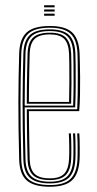

<svg xmlns="http://www.w3.org/2000/svg" viewBox="-20 -705 370 731"><path d="M170 6Q109 6 81.8 -18.1Q54.5 -42.2 53 -98Q51.2 -161.2 50.6 -215.1Q50 -269 50 -317Q50 -365 50.9 -410.1Q51.8 -455.2 53 -501Q54.5 -556.2 81.1 -581.1Q107.8 -606 170 -606Q228.2 -606 254.4 -581.9Q280.5 -557.8 283 -502Q283.2 -493.5 284 -469Q284.8 -444.5 285 -411.5Q285.2 -378.5 284.6 -344.2Q284 -310 281.5 -282H90Q90.2 -251.8 90.6 -222.4Q91 -193 91.6 -162.6Q92.2 -132.2 93 -99Q94.2 -60.2 111.8 -43.1Q129.2 -26 170 -26Q207.8 -26 224.4 -43.5Q241 -61 243 -100Q244 -119 243.6 -148.6Q243.2 -178.2 242 -197H250Q251.5 -173.2 251.6 -144Q251.8 -114.8 251 -99.5Q248.8 -56.8 229.9 -38.1Q211 -19.5 170 -19.5Q125.5 -19.5 105.9 -38Q86.2 -56.5 85 -98.8Q84 -137 83.4 -168.9Q82.8 -200.8 82.5 -230Q82.2 -259.2 82 -289H274Q275.2 -314.5 275.8 -347.6Q276.2 -380.8 276.1 -413Q276 -445.2 275.8 -469.5Q275.5 -493.8 275 -501.8Q272.8 -554.8 248 -577.1Q223.2 -599.5 170 -599.5Q111.2 -599.5 86.9 -575.9Q62.5 -552.2 61 -500.8Q59.8 -455 58.9 -409.8Q58 -364.5 58 -316.6Q58 -268.8 58.6 -215Q59.2 -161.2 61 -98.2Q62.2 -46 87.6 -23.2Q113 -0.5 170 -0.5Q223.5 -0.5 247.9 -23.2Q272.2 -46 275 -98.5Q275.5 -107.2 275.6 -124.9Q275.8 -142.5 275.4 -162.2Q275 -182 274 -197H282Q283.5 -174.8 283.6 -144.2Q283.8 -113.8 283 -98Q280 -42.2 253.8 -18.1Q227.5 6 170 6ZM170 -6.8Q117.2 -6.8 93.8 -28.1Q70.2 -49.5 69 -98.5Q67.2 -162 66.6 -215.9Q66 -269.8 66 -317.4Q66 -365 66.9 -409.9Q67.8 -454.8 69 -500.5Q70.2 -549.5 93.4 -571.4Q116.5 -593.2 170 -593.2Q220 -593.2 242.5 -571.9Q265 -550.5 267 -501.2Q267.5 -490.8 268 -455.5Q268.5 -420.2 268.2 -376.5Q268 -332.8 266.2 -296H74Q74 -253.2 74.8 -203.2Q75.5 -153.2 77 -98.8Q78.2 -53 99.9 -33.1Q121.5 -13.2 170 -13.2Q215.2 -13.2 235.9 -33.2Q256.5 -53.2 259 -99.2Q259.8 -112.8 259.6 -143.2Q259.5 -173.8 258 -197H266Q267.5 -174.5 267.6 -143.6Q267.8 -112.8 267 -98.8Q264.5 -49.5 241.9 -28.1Q219.2 -6.8 170 -6.8ZM74 -303H258.5Q260 -342.8 260.1 -384.4Q260.2 -426 259.9 -458.1Q259.5 -490.2 259 -501Q257 -546.5 236.8 -566.6Q216.5 -586.8 170 -586.8Q119.2 -586.8 98.8 -565.8Q78.2 -544.8 77 -500.2Q75.5 -449.8 74.8 -400.8Q74 -351.8 74 -303ZM82 -310Q82 -342.5 82.4 -372.5Q82.8 -402.5 83.4 -433.6Q84 -464.8 85 -500.2Q86.2 -543.2 106 -561.9Q125.8 -580.5 170 -580.5Q213.2 -580.5 231.2 -561.1Q249.2 -541.8 251 -500.8Q251.5 -488.5 251.9 -457.2Q252.2 -426 252.1 -386.6Q252 -347.2 250.8 -310ZM90 -317H243Q244 -354.8 244.1 -392.6Q244.2 -430.5 243.9 -459.8Q243.5 -489 243 -500.2Q241.2 -539.8 224.4 -556.9Q207.5 -574 170 -574Q129.5 -574 111.9 -556.8Q94.2 -539.5 93 -500Q92 -466 91.4 -435.4Q90.8 -404.8 90.5 -375.8Q90.2 -346.8 90 -317ZM148 -677V-685H188V-677ZM148 -645V-653H188V-645ZM148 -661V-669H188V-661Z"/></svg>

Font: Big Shoulders Inline Text Thin
Style: Regular
Weight: 100
Designer: Patric King
Foundry: XO Type Co
Version: Version 2.002